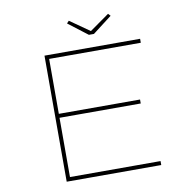

<svg xmlns="http://www.w3.org/2000/svg" viewBox="-92 -958 1058 1050"><g transform="rotate(-10 437.5 -432.5)"><path d="M194 0V-700H725V-678H216V-22H719V0ZM206 -351V-373H667V-351ZM453 -770 346 -852 358 -865 475 -783H460L576 -865L588 -852L481 -770Z"/></g></svg>

Font: Lexend Zetta Thin
Style: Regular
Weight: 250
Version: Version 1.007